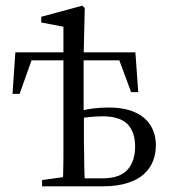

<svg xmlns="http://www.w3.org/2000/svg" viewBox="-20 -655 606 675"><path d="M24 -325H49L98 -463L61 -443H429L392 -463L441 -331H466L456 -471H34ZM128 0H245V-36H229L128 -22ZM200 0H279Q278 -17 277 -43Q276 -69 276 -99Q275 -128 275 -158V-211V-254L274 -259V-457L278 -627L269 -635L125 -596V-576L203 -561V-211V-158Q203 -128 203 -99Q202 -69 202 -43Q201 -17 200 0ZM256 0H342Q393 0 429 -12Q464 -23 486 -43Q508 -63 518 -89Q528 -115 528 -145Q528 -183 510 -213Q492 -243 455 -260Q418 -277 361 -277Q336 -277 310 -274Q284 -271 257 -263L255 -238Q277 -242 299 -244Q320 -246 342 -246Q400 -246 428 -219Q455 -191 455 -140Q455 -89 429 -59Q402 -28 339 -28H255Z"/></svg>

Font: Source Serif 4 48pt
Style: Regular
Weight: 400
Designer: Frank Grie√ühammer
Foundry: Adobe Systems Incorporated
Version: Version 4.004;hotconv 1.0.116;makeotfexe 2.5.65601